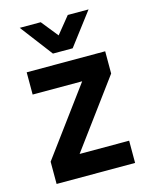

<svg xmlns="http://www.w3.org/2000/svg" viewBox="-110 -792 674 863"><g transform="rotate(-15 227.0 -360.5)"><path d="M410.2 -416 179.7 -103.5H410.2V0H44.9V-103.5L275.4 -416H44.9V-519.5H410.2ZM66.4 -720.7H164.1L226.6 -642.6L290 -720.7H386.7L272.5 -570.3H180.7Z"/></g></svg>

Font: Altinn-DIN
Style: DIN-Bold
Weight: 700
Designer: Charles Nix
Foundry: Altinn
Version: Version 2.00